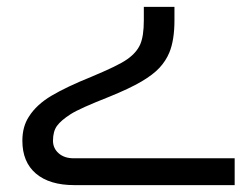

<svg xmlns="http://www.w3.org/2000/svg" viewBox="-20 -335 702 558"><path d="M196 203Q124 203 84.5 169.5Q45 136 45 74Q45 33 64 4Q86 -31 130 -57Q174 -83 246 -112Q284 -128 310 -140.5Q336 -153 350 -163Q377 -182 387.5 -206Q398 -230 398 -276V-315H487V-276Q487 -218 472 -182Q462 -158 443.5 -138Q425 -118 391 -98Q357 -78 298 -54Q255 -37 227 -24.5Q199 -12 185 -3Q157 15 145.5 31Q134 47 134 74Q134 96 150.5 110.5Q167 125 194 125H662V203Z"/></svg>

Font: Noto Kufi Arabic
Style: Regular
Weight: 400
Designer: Monotype Design Team, David Williams, Khaled Hosny
Foundry: Google LLC
Version: Version 2.109; ttfautohint (v1.8.4.7-5d5b)